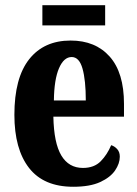

<svg xmlns="http://www.w3.org/2000/svg" viewBox="-20 -704 525 734"><path d="M260 10Q147 10 91 -62Q35 -134 35 -265Q35 -406 91.5 -477.5Q148 -549 250 -549Q345 -549 399.5 -487.5Q454 -426 454 -307V-258H184Q186 -157 214.5 -109.5Q243 -62 297 -62Q340 -62 365 -87.5Q390 -113 405 -149Q418 -145 428 -134Q438 -123 438 -105Q438 -79 420 -52.5Q402 -26 363 -8Q324 10 260 10ZM308 -320Q308 -397 295.5 -441.5Q283 -486 254 -486Q224 -486 205.5 -443Q187 -400 186 -320ZM142 -607V-684H382V-607Z"/></svg>

Font: Noto Serif Tamil ExtraCondensed ExtraBold
Style: Italic
Weight: 800
Width: 2
Italic angle: -12°
Designer: Indian Type Foundry, Tom Grace, and the Monotype Design Team
Foundry: Monotype Imaging Inc.
Version: Version 2.003; ttfautohint (v1.8.4.7-5d5b)